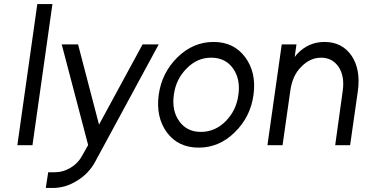

<svg xmlns="http://www.w3.org/2000/svg" viewBox="-20 -720 1810 952"><path d="M165 -700 66 0H141L240 -700Z M286 -500 417 -1 389 49Q369 88 331 111Q294 134 253 134H219L207 212H242Q305 212 362 176Q392 158 414.5 134Q437 110 453 80L767 -500H687L471 -102L367 -500Z M1027 -434Q1098 -434 1136 -380Q1173 -327 1162 -250Q1157 -211 1141.5 -179Q1126 -147 1100 -120Q1047 -66 976 -66Q906 -66 868 -120Q831 -173 842 -250Q847 -289 863 -321.5Q879 -354 905 -380Q957 -434 1027 -434ZM1039 -512Q938 -512 860 -436Q782 -359 767 -250Q752 -140 807 -64Q863 12 965 12Q1067 12 1144 -64Q1222 -140 1237 -250Q1252 -360 1196 -436Q1140 -512 1039 -512Z M1716 0 1754 -266Q1762 -321 1754 -365.5Q1746 -410 1723 -444Q1676 -512 1589 -512Q1509 -512 1453 -452Q1450 -449 1447 -445Q1444 -441 1441 -437L1450 -500H1377L1306 0H1381L1419 -267Q1429 -345 1473 -388Q1517 -434 1572 -434Q1628 -434 1659 -388Q1690 -342 1679 -267L1642 0Z"/></svg>

Font: Unageo
Style: Regular-Italic
Weight: 400
Designer: Richard Sepsi
Foundry: Richard Sepsi
Version: Version 2.000